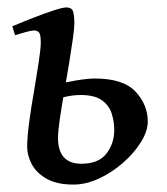

<svg xmlns="http://www.w3.org/2000/svg" viewBox="-20 -477 450 517"><path d="M20.5 -382.3 13.2 -406.2Q41 -418 71 -429.7Q101.1 -441.4 125.2 -449.2Q149.4 -457 158.7 -457Q172.4 -457 176.3 -447.3Q180.2 -437.5 180.2 -413.1Q180.2 -401.4 176.3 -373.3Q172.4 -345.2 166.3 -307.9Q160.2 -270.5 153.3 -231.4Q146.5 -193.8 141.4 -158.7Q136.2 -123.5 136.2 -106Q136.2 -36.1 199.2 -36.1Q245.6 -36.1 266.6 -63.5Q287.6 -90.8 287.6 -126.5Q287.6 -149.4 280.8 -171.1Q273.9 -192.9 254.4 -207Q234.9 -221.2 196.8 -221.2Q177.2 -221.2 153.3 -215.8Q129.4 -210.4 114.7 -204.6L124 -247.6Q152.3 -254.9 184.3 -260.3Q216.3 -265.6 235.4 -265.6Q311.5 -265.6 344.7 -230.5Q377.9 -195.3 377.9 -149.9Q377.9 -124 359.6 -94.5Q341.3 -64.9 311.5 -38.8Q281.7 -12.7 246.6 3.7Q211.4 20 178.2 20Q132.3 20 104.7 3.9Q77.1 -12.2 65.2 -35.6Q53.2 -59.1 53.2 -80.6Q53.2 -107.9 58.6 -148.4Q64 -189 72.3 -235.4Q79.1 -275.4 84.5 -311.3Q89.8 -347.2 89.8 -362.3Q89.8 -384.3 85 -389.6Q80.1 -395 71.3 -395Q64.9 -395 49.1 -390.6Q33.2 -386.2 20.5 -382.3Z"/></svg>

Font: Gentium Book Plus
Style: Italic
Weight: 400
Italic angle: -8°
Designer: Victor Gaultney, Annie Olsen, Iska Routamaa, Becca Hirsbrunner
Foundry: SIL International
Version: Version 6.101